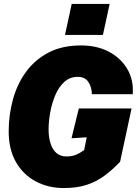

<svg xmlns="http://www.w3.org/2000/svg" viewBox="-20 -940 693 972"><path d="M303 12Q224 12 160.5 -22Q97 -56 60.5 -120Q24 -184 24 -275Q24 -358 45.5 -436.5Q67 -515 112 -576.5Q157 -638 226 -674Q295 -710 390 -710Q471 -710 531.5 -678Q592 -646 624.5 -590.5Q657 -535 652 -463H445Q445 -497 428 -524Q411 -551 374 -551Q335 -551 307 -526.5Q279 -502 261.5 -462Q244 -422 235 -375Q226 -328 226 -283Q226 -246 235.5 -215Q245 -184 265 -166Q285 -148 316 -148Q344 -148 363.5 -156Q383 -164 406 -180L419 -245L342 -240L379 -391H646L588 -121Q548 -79 507.5 -49.5Q467 -20 418.5 -4Q370 12 303 12ZM309 -763 343 -920H535L501 -763Z"/></svg>

Font: Azeret Mono Thin ExtraBold
Style: Italic
Weight: 800
Italic angle: -12°
Version: Version 1.002